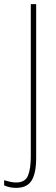

<svg xmlns="http://www.w3.org/2000/svg" viewBox="-65 -734 271 929"><path d="M13 175Q-19 175 -45 163V138Q-31 142 -16.5 145.5Q-2 149 13 149Q57 149 70.5 115.5Q84 82 84 23V-714H110V30Q110 104 88 139.5Q66 175 13 175Z"/></svg>

Font: Noto Sans Gujarati UI ExtraCondensed Thin
Style: Regular
Weight: 100
Width: 2
Designer: Jelle Bosma - Monotype Design Team, Universal Thirst
Foundry: Monotype Imaging Inc.
Version: Version 2.106; ttfautohint (v1.8.4.7-5d5b)